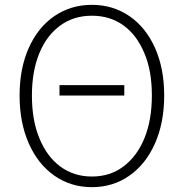

<svg xmlns="http://www.w3.org/2000/svg" viewBox="-20 -761 760 794"><path d="M226 -409H494V-366H226ZM61 -366Q61 -478 99 -563Q137 -648 205 -694.5Q273 -741 360 -741Q447 -741 515 -694.5Q583 -648 621 -563Q659 -478 659 -366Q659 -254 621 -168Q583 -82 515 -34.5Q447 13 360 13Q273 13 205 -34.5Q137 -82 99 -168Q61 -254 61 -366ZM491 -73Q547 -115 577.5 -190Q608 -265 608 -366Q608 -469 577 -541Q546 -616 490.5 -656Q435 -696 360 -696Q285 -696 230 -656Q173 -615 142.5 -540.5Q112 -466 112 -366Q112 -263 143 -189Q174 -113 230 -72Q286 -31 360 -31Q436 -31 491 -73Z"/></svg>

Font: Merged Yaku Han JP ExtraLight
Style: Regular
Weight: 250
Designer: Ryoko NISHIZUKA 西塚涼子 (kana, bopomofo & ideographs); Paul D. Hunt (Latin, Greek & Cyrillic); Sandoll Communications 산돌커뮤니
Foundry: Adobe
Version: Version 2.004